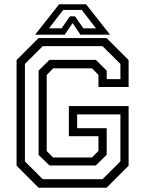

<svg xmlns="http://www.w3.org/2000/svg" viewBox="-20 -878 679 898"><path d="M160.5 0 57.5 -103V-597L160.5 -700H478.5L581.5 -597V-471H440.5V-528L410 -558.5H228.5L198.5 -527V-171.5L228.5 -141.5H410L440.5 -172V-241H302V-382H581.5V-103L478.5 0ZM180 -39.8H459.5L543.2 -123.2V-342.8H340.8V-278.5H479V-154.2L428.2 -104H211.5L160.5 -153.5V-547.8L211.2 -598H428.2L479 -547.8V-507.8H543.2V-578.8L459.5 -662.2H180L96.5 -578.8V-123.2ZM256.5 -858H382.5L494.5 -716H356L319.5 -770L283 -716H144.5ZM275.5 -831.5 209.2 -745.5H268L307 -801.5H331L370 -745.5H428.8L362.5 -831.5Z"/></svg>

Font: Tourney Thin
Style: Regular
Weight: 100
Designer: Tyler Finck
Foundry: Etcetera Type Co
Version: Version 1.015